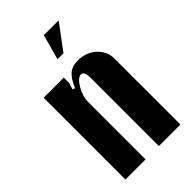

<svg xmlns="http://www.w3.org/2000/svg" viewBox="-212 -753 822 822"><g transform="rotate(-45 199.0 -342.0)"><path d="M230 -569.8H193.8L225.1 -684.1H314.9ZM159.2 -429.2Q177.2 -471.2 197.5 -488Q217.8 -504.9 251 -504.9Q300.3 -504.9 334.2 -474.4Q368.2 -443.8 368.2 -398.9V0H237.8V-410.2Q237.8 -453.1 219.2 -453.1Q199.2 -453.1 178.2 -417.7Q157.2 -382.3 157.2 -348.1V0H35.2V-495.1H157.2V-461.9L147.9 -433.1Z"/></g></svg>

Font: Moniqa Black Paragraph
Style: Regular
Weight: 900
Designer: Rajesh Rajput
Foundry: Rajesh Rajput
Version: Version 1.000